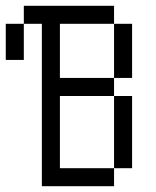

<svg xmlns="http://www.w3.org/2000/svg" viewBox="-20 -645 540 665"><path d="M125 -562.5V0H375V-62.5H187.5Q187.5 -62.5 187.5 -312.5H375Q375 -312.5 375 -62.5H437.5Q437.5 -62.5 437.5 -312.5H375V-375H187.5V-562.5H375V-375H437.5V-562.5H375V-625H62.5V-562.5H0Q0 -562.5 0 -437.5H62.5Q62.5 -437.5 62.5 -562.5Z"/></svg>

Font: Unifont
Style: Regular
Weight: 500
Version: Version 13.0.05